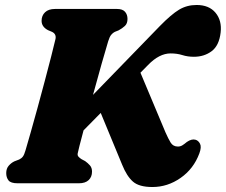

<svg xmlns="http://www.w3.org/2000/svg" viewBox="-20 -736 907 771"><path d="M292 -120Q290.5 -112 295.2 -106.8Q300 -101.5 307 -97L322 -89Q332.5 -81.5 341 -72Q349.5 -62.5 349.5 -47Q349.5 -25.5 336 -12.8Q322.5 0 296.5 0H51Q23 0 14 -11.8Q5 -23.5 5 -41Q5 -59 15 -70.5Q25 -82 37.5 -88L57 -95.5Q66.5 -100 72 -107.5Q77.5 -115 82.5 -132.5Q90.5 -159 103.2 -204.2Q116 -249.5 130.8 -303.2Q145.5 -357 159.8 -410.8Q174 -464.5 185.5 -509.2Q197 -554 203 -580Q206.5 -599.5 189 -608L172.5 -615Q147 -628.5 147 -652.5Q147 -673.5 161 -686.8Q175 -700 200.5 -700H450.5Q472 -700 482 -688.8Q492 -677.5 492 -660Q492 -641.5 481.5 -631.8Q471 -622 456 -614L441 -608Q433.5 -604.5 426.8 -596.5Q420 -588.5 414.5 -570.5Q405 -540 388.2 -480.2Q371.5 -420.5 353.5 -355L622 -631.5Q668 -678.5 699.2 -697.2Q730.5 -716 769.5 -716Q819.5 -716 845.5 -684.8Q871.5 -653.5 866 -605.5Q860 -553 830 -530.5Q800 -508 758.5 -508Q733.5 -508 712.2 -514.8Q691 -521.5 665 -521.5Q619.5 -521.5 574.5 -475L544 -444L644.5 -204.5Q655.5 -179.5 665.2 -163.5Q675 -147.5 694.5 -147.5Q704.5 -147.5 712.8 -152.8Q721 -158 730.5 -166Q749.5 -179 764.5 -175Q776.5 -172 783.2 -158.8Q790 -145.5 780.5 -120Q757.5 -58 705.2 -21.5Q653 15 592 15Q538.5 15 513.8 -6.8Q489 -28.5 470.5 -74.5L384.5 -282.5L315.5 -212.5Q305.5 -175.5 299.2 -150.5Q293 -125.5 292 -120Z"/></svg>

Font: Fraunces 9pt Soft Black
Style: Italic
Weight: 900
Italic angle: -16°
Version: Version 1.000;[b76b70a41]